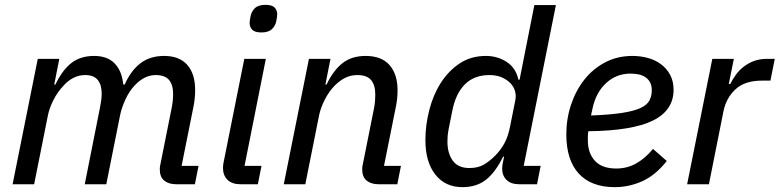

<svg xmlns="http://www.w3.org/2000/svg" viewBox="-20 -761 3220 793"><path d="M32 0 136 -518H225L204 -412H209Q237 -471 274.5 -500.5Q312 -530 369 -530Q424 -530 454 -498.5Q484 -467 489 -412H495Q521 -470 560.5 -500Q600 -530 658 -530Q721 -530 753.5 -493Q786 -456 786 -389Q786 -355 779 -320L730 -76H800L785 0H708Q677 0 658.5 -15Q640 -30 640 -61Q640 -67 640.5 -72Q641 -77 643 -85L689 -315Q695 -345 695 -373Q695 -411 678 -431Q661 -451 623 -451Q577 -451 537 -409Q514 -385 498 -350Q482 -315 476 -285L419 0H330L393 -317Q396 -332 398 -346.5Q400 -361 400 -374Q400 -411 383.5 -431Q367 -451 332 -451Q306 -451 283.5 -439.5Q261 -428 244 -409Q218 -382 201 -348.5Q184 -315 178 -285L121 0Z M1059 -627Q1033 -627 1022 -638Q1011 -649 1011 -666Q1011 -675 1015 -695Q1019 -714 1033 -727.5Q1047 -741 1077 -741Q1103 -741 1114 -730Q1125 -719 1125 -702Q1125 -693 1121 -673Q1117 -654 1103 -640.5Q1089 -627 1059 -627ZM974 0Q938 0 919.5 -18.5Q901 -37 901 -67Q901 -72 901.5 -77.5Q902 -83 903 -88L989 -518H1078L990 -76H1060L1045 0Z M1152 0 1256 -518H1345L1324 -412H1329Q1357 -471 1395 -500.5Q1433 -530 1490 -530Q1556 -530 1589 -492Q1622 -454 1622 -388Q1622 -373 1620.5 -356Q1619 -339 1615 -320L1566 -76H1636L1621 0H1544Q1513 0 1494.5 -15Q1476 -30 1476 -61Q1476 -67 1476.5 -72Q1477 -77 1479 -85L1525 -315Q1528 -330 1529 -345Q1530 -360 1530 -370Q1530 -410 1512.5 -430.5Q1495 -451 1456 -451Q1429 -451 1406.5 -440Q1384 -429 1363 -408Q1339 -384 1321.5 -349.5Q1304 -315 1298 -285L1241 0Z M2125 0Q2090 0 2072 -18Q2054 -36 2054 -65Q2054 -75 2057 -90L2062 -114H2058Q2026 -49 1987 -18.5Q1948 12 1890 12Q1819 12 1778 -40Q1737 -92 1737 -182Q1737 -244 1753 -306.5Q1769 -369 1800.5 -418.5Q1832 -468 1878.5 -499Q1925 -530 1987 -530Q2035 -530 2073 -505Q2111 -480 2121 -432H2126L2187 -740H2276L2143 -76H2213L2198 0ZM1919 -67Q1954 -67 1978 -81Q2002 -95 2024 -117Q2048 -141 2063.5 -169.5Q2079 -198 2087 -240L2109 -350Q2112 -367 2107 -385Q2102 -403 2088 -417.5Q2074 -432 2052.5 -441.5Q2031 -451 2001 -451Q1939 -451 1900.5 -413Q1862 -375 1848 -303L1833 -228Q1830 -213 1829 -200.5Q1828 -188 1828 -176Q1828 -128 1850 -97.5Q1872 -67 1919 -67Z M2519 12Q2422 12 2370.5 -44Q2319 -100 2319 -206Q2319 -270 2338.5 -328.5Q2358 -387 2393.5 -432Q2429 -477 2479.5 -503.5Q2530 -530 2592 -530Q2624 -530 2654.5 -522Q2685 -514 2709 -496.5Q2733 -479 2747.5 -452.5Q2762 -426 2762 -390Q2762 -305 2676.5 -263Q2591 -221 2410 -219Q2408 -208 2408 -198Q2408 -188 2408 -180Q2408 -129 2437 -97Q2466 -65 2525 -65Q2571 -65 2608.5 -86.5Q2646 -108 2677 -146L2734 -96Q2686 -36 2631.5 -12Q2577 12 2519 12ZM2584 -457Q2526 -457 2483.5 -418Q2441 -379 2427 -312L2421 -284Q2499 -287 2548 -294.5Q2597 -302 2624.5 -314.5Q2652 -327 2662 -345.5Q2672 -364 2672 -388Q2672 -408 2664.5 -421.5Q2657 -435 2644.5 -443Q2632 -451 2616 -454Q2600 -457 2584 -457Z M2818 0 2922 -518H3011L2990 -414H2996Q3006 -434 3019.5 -452.5Q3033 -471 3051.5 -485.5Q3070 -500 3094 -509Q3118 -518 3150 -518H3180L3162 -428H3127Q3056 -428 3017.5 -392Q2979 -356 2968 -301L2908 0Z"/></svg>

Font: IBM Plex Sans Text
Style: Italic
Weight: 450
Italic angle: -11°
Designer: Mike Abbink, Paul van der Laan, Pieter van Rosmalen
Foundry: Bold Monday
Version: Version 3.005